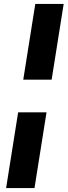

<svg xmlns="http://www.w3.org/2000/svg" viewBox="-20 -839 343 974"><path d="M98 -435 159 -819H303L242 -435ZM11 115 72 -269H216L155 115Z"/></svg>

Font: Bitter Black
Style: Italic
Weight: 900
Italic angle: -9°
Designer: Sol Matas, and Bitter project Authors
Foundry: Sol Matas
Version: Version 2.001